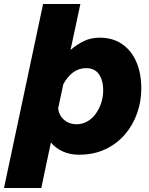

<svg xmlns="http://www.w3.org/2000/svg" viewBox="-72 -760 742 958"><path d="M426 -572Q490 -572 536.5 -540.5Q583 -509 608 -452Q633 -395 633 -318Q633 -255 612.5 -196Q592 -137 552 -90Q512 -43 454 -15.5Q396 12 322 12Q276 12 240 -5Q204 -22 182 -49L134 178H-52L143 -740H329L280 -511Q313 -539 347.5 -555.5Q382 -572 426 -572ZM309 -140Q340 -140 364.5 -154.5Q389 -169 406.5 -193.5Q424 -218 433.5 -248Q443 -278 443 -310Q443 -358 422 -389Q401 -420 358 -420Q321 -420 292.5 -398.5Q264 -377 244 -340L218 -219Q223 -183 248.5 -161.5Q274 -140 309 -140Z"/></svg>

Font: Azeret Mono Thin ExtraBold
Style: Italic
Weight: 800
Italic angle: -12°
Version: Version 1.002